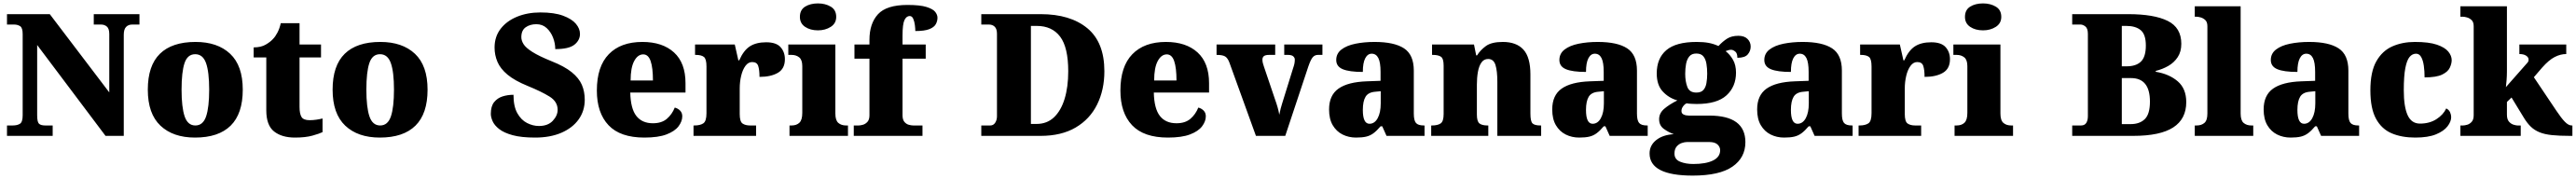

<svg xmlns="http://www.w3.org/2000/svg" viewBox="-20 -797 15110 1050"><path d="M21 0V-61H54Q81 -61 97 -71Q113 -81 113 -121V-597Q113 -634 98 -643.5Q83 -653 63 -653H21V-714H272L621 -255V-597Q621 -629 607 -641Q593 -653 573 -653H530V-714H798V-653H755Q733 -653 719.5 -639Q706 -625 706 -593V0H599L198 -533V-121Q198 -81 209 -71Q220 -61 246 -61H289V0Z M1124 10Q995 10 921 -60Q847 -130 847 -271Q847 -412 918 -481.5Q989 -551 1127 -551Q1256 -551 1330 -481.5Q1404 -412 1404 -271Q1404 -130 1333 -60Q1262 10 1124 10ZM1126 -61Q1171 -61 1189 -114.5Q1207 -168 1207 -271Q1207 -375 1188.5 -427Q1170 -479 1125 -479Q1080 -479 1062.5 -427Q1045 -375 1045 -271Q1045 -168 1063 -114.5Q1081 -61 1126 -61Z M1710 10Q1633 10 1587.5 -26Q1542 -62 1542 -150V-460H1468V-519Q1511 -519 1539 -535.5Q1567 -552 1581 -568Q1595 -582 1607.5 -606Q1620 -630 1627 -661H1737V-536H1863V-460H1737V-170Q1737 -130 1748.5 -111Q1760 -92 1796 -92Q1816 -92 1836 -95Q1856 -98 1872 -102V-22Q1854 -13 1813 -1.5Q1772 10 1710 10Z M2208 10Q2079 10 2005 -60Q1931 -130 1931 -271Q1931 -412 2002 -481.5Q2073 -551 2211 -551Q2340 -551 2414 -481.5Q2488 -412 2488 -271Q2488 -130 2417 -60Q2346 10 2208 10ZM2210 -61Q2255 -61 2273 -114.5Q2291 -168 2291 -271Q2291 -375 2272.5 -427Q2254 -479 2209 -479Q2164 -479 2146.5 -427Q2129 -375 2129 -271Q2129 -168 2147 -114.5Q2165 -61 2210 -61Z M3119 10Q3038 10 2987 -4Q2936 -18 2908 -40Q2880 -62 2869.5 -86Q2859 -110 2859 -129Q2859 -174 2878.5 -198Q2898 -222 2928 -231.5Q2958 -241 2992 -241Q2992 -173 3014.5 -133Q3037 -93 3071.5 -75.5Q3106 -58 3141 -58Q3194 -58 3222.5 -88.5Q3251 -119 3251 -153Q3251 -201 3203.5 -230.5Q3156 -260 3075 -293Q2999 -324 2957 -359Q2915 -394 2898 -434Q2881 -474 2881 -518Q2881 -582 2916.5 -628Q2952 -674 3013 -699Q3074 -724 3150 -724Q3231 -724 3282.5 -705Q3334 -686 3358 -657.5Q3382 -629 3382 -598Q3382 -561 3349.5 -535Q3317 -509 3237 -509Q3237 -543 3224 -576.5Q3211 -610 3186.5 -632.5Q3162 -655 3126 -655Q3089 -655 3063.5 -637Q3038 -619 3038 -579Q3038 -559 3051 -538Q3064 -517 3102.5 -492.5Q3141 -468 3215 -438Q3291 -408 3333.5 -373.5Q3376 -339 3393 -299.5Q3410 -260 3410 -212Q3410 -147 3374.5 -97Q3339 -47 3273.5 -18.5Q3208 10 3119 10Z M3760 10Q3618 10 3549.5 -62.5Q3481 -135 3481 -266Q3481 -407 3551 -479Q3621 -551 3748 -551Q3866 -551 3933.5 -489.5Q4001 -428 4001 -309V-254H3677Q3679 -160 3712.5 -117Q3746 -74 3810 -74Q3861 -74 3891.5 -100Q3922 -126 3938 -166Q3957 -161 3969.5 -148Q3982 -135 3982 -115Q3982 -85 3960 -56Q3938 -27 3889.5 -8.5Q3841 10 3760 10ZM3810 -325Q3810 -399 3796.5 -438.5Q3783 -478 3753 -478Q3721 -478 3700 -439Q3679 -400 3679 -325Z M4048 0V-61H4053Q4087 -61 4105.5 -73.5Q4124 -86 4124 -133V-407Q4124 -451 4109 -463Q4094 -475 4061 -475H4057V-536H4290L4311 -443H4316Q4342 -502 4379 -525.5Q4416 -549 4474 -549Q4533 -549 4558.5 -520.5Q4584 -492 4584 -450Q4584 -394 4543 -370Q4502 -346 4435 -346Q4435 -387 4427.5 -410Q4420 -433 4392 -433Q4369 -433 4352.5 -410.5Q4336 -388 4327.5 -352.5Q4319 -317 4319 -278V-128Q4319 -84 4335.5 -72.5Q4352 -61 4380 -61H4415V0Z M4778 -619Q4733 -619 4702.5 -639.5Q4672 -660 4672 -698Q4672 -739 4702.5 -758Q4733 -777 4778 -777Q4821 -777 4853 -758Q4885 -739 4885 -698Q4885 -660 4853 -639.5Q4821 -619 4778 -619ZM4611 0V-61H4623Q4652 -61 4669 -77Q4686 -93 4686 -135V-409Q4686 -446 4668 -460.5Q4650 -475 4623 -475H4604V-536H4880V-131Q4880 -91 4897.5 -76Q4915 -61 4943 -61H4954V0Z M4988 0V-61H5017Q5026 -61 5041 -65Q5056 -69 5068 -82Q5080 -95 5080 -121V-453H4992V-536H5080V-563Q5080 -659 5130 -713.5Q5180 -768 5303 -768Q5377 -768 5415 -756Q5453 -744 5466 -727Q5479 -710 5479 -693Q5479 -673 5469 -655Q5459 -637 5431 -626Q5403 -615 5349 -615Q5349 -629 5346.5 -649.5Q5344 -670 5337 -686.5Q5330 -703 5316 -703Q5297 -703 5285.5 -679.5Q5274 -656 5274 -588V-536H5410V-453H5274V-121Q5274 -95 5285 -82Q5296 -69 5311 -65Q5326 -61 5337 -61H5391V0Z M5736 0V-61H5789Q5807 -61 5817.5 -77Q5828 -93 5828 -115V-599Q5828 -627 5815 -640Q5802 -653 5781 -653H5736V-714H6084Q6258 -714 6358 -631.5Q6458 -549 6458 -379Q6458 -270 6415.5 -184Q6373 -98 6289.5 -49Q6206 0 6084 0ZM6060 -70Q6121 -70 6162 -108.5Q6203 -147 6224.5 -216.5Q6246 -286 6246 -379Q6246 -519 6198.5 -582Q6151 -645 6061 -645H6027V-70Z M6831 10Q6689 10 6620.5 -62.5Q6552 -135 6552 -266Q6552 -407 6622 -479Q6692 -551 6819 -551Q6937 -551 7004.5 -489.5Q7072 -428 7072 -309V-254H6748Q6750 -160 6783.5 -117Q6817 -74 6881 -74Q6932 -74 6962.5 -100Q6993 -126 7009 -166Q7028 -161 7040.5 -148Q7053 -135 7053 -115Q7053 -85 7031 -56Q7009 -27 6960.5 -8.5Q6912 10 6831 10ZM6881 -325Q6881 -399 6867.5 -438.5Q6854 -478 6824 -478Q6792 -478 6771 -439Q6750 -400 6750 -325Z M7191 -431Q7181 -457 7166 -466Q7151 -475 7116 -475V-536H7460V-475H7425Q7403 -475 7394 -468Q7385 -461 7385 -447Q7385 -436 7388 -425.5Q7391 -415 7394 -406L7458 -217Q7468 -189 7474 -168Q7480 -147 7484 -124Q7492 -164 7501 -191L7565 -397Q7570 -411 7572.5 -422.5Q7575 -434 7575 -448Q7575 -458 7566 -466.5Q7557 -475 7534 -475H7513V-536H7737V-475H7711Q7692 -475 7680 -461Q7668 -447 7654 -406L7519 0H7347Z M7934 10Q7891 10 7855 -8Q7819 -26 7797.5 -62.5Q7776 -99 7776 -155Q7776 -238 7831 -277Q7886 -316 7997 -320L8078 -323V-375Q8078 -431 8065 -456.5Q8052 -482 8026 -482Q8002 -482 7988 -455Q7974 -428 7974 -375Q7895 -375 7856.5 -391Q7818 -407 7818 -445Q7818 -483 7848.5 -506.5Q7879 -530 7930.5 -540.5Q7982 -551 8043 -551Q8158 -551 8215.5 -513.5Q8273 -476 8273 -383V-131Q8273 -91 8285.5 -76Q8298 -61 8332 -61H8336V0H8113L8088 -56H8078Q8056 -30 8036.5 -15.5Q8017 -1 7993.5 4.5Q7970 10 7934 10ZM8013 -71Q8043 -71 8061 -103.5Q8079 -136 8079 -191V-262L8048 -259Q8006 -256 7990 -229.5Q7974 -203 7974 -152Q7974 -71 8013 -71Z M8375 0V-61H8379Q8413 -61 8430.5 -73Q8448 -85 8448 -128V-412Q8448 -453 8432.5 -464Q8417 -475 8384 -475H8380V-536H8626L8639 -472H8644Q8663 -503 8696 -527Q8729 -551 8795 -551Q8875 -551 8916 -506Q8957 -461 8957 -360V-131Q8957 -85 8969.5 -73Q8982 -61 9016 -61H9020V0H8763V-317Q8763 -381 8752 -416Q8741 -451 8709 -451Q8684 -451 8669.5 -430Q8655 -409 8649 -375Q8643 -341 8643 -301V-125Q8643 -85 8658 -73Q8673 -61 8706 -61H8710V0Z M9243 10Q9200 10 9164 -8Q9128 -26 9106.5 -62.5Q9085 -99 9085 -155Q9085 -238 9140 -277Q9195 -316 9306 -320L9387 -323V-375Q9387 -431 9374 -456.5Q9361 -482 9335 -482Q9311 -482 9297 -455Q9283 -428 9283 -375Q9204 -375 9165.5 -391Q9127 -407 9127 -445Q9127 -483 9157.5 -506.5Q9188 -530 9239.5 -540.5Q9291 -551 9352 -551Q9467 -551 9524.5 -513.5Q9582 -476 9582 -383V-131Q9582 -91 9594.5 -76Q9607 -61 9641 -61H9645V0H9422L9397 -56H9387Q9365 -30 9345.5 -15.5Q9326 -1 9302.5 4.5Q9279 10 9243 10ZM9322 -71Q9352 -71 9370 -103.5Q9388 -136 9388 -191V-262L9357 -259Q9315 -256 9299 -229.5Q9283 -203 9283 -152Q9283 -71 9322 -71Z M9909 233Q9656 233 9656 103Q9656 56 9694.5 25Q9733 -6 9798 -10Q9767 -21 9739.5 -41Q9712 -61 9712 -98Q9712 -133 9741.5 -158.5Q9771 -184 9819 -208Q9769 -222 9733.5 -260Q9698 -298 9698 -366Q9698 -455 9754.5 -503Q9811 -551 9932 -551Q9972 -551 10002 -545.5Q10032 -540 10060 -527Q10085 -554 10111 -570.5Q10137 -587 10177 -587Q10212 -587 10230.5 -568.5Q10249 -550 10249 -524Q10249 -498 10232 -478Q10215 -458 10171 -458Q10171 -485 10158 -495Q10145 -505 10135 -505Q10124 -505 10116 -502Q10108 -499 10102 -497Q10128 -477 10145.5 -446Q10163 -415 10163 -371Q10163 -289 10107.5 -238Q10052 -187 9932 -187Q9922 -187 9902 -188Q9882 -189 9874 -191Q9864 -188 9853.5 -174.5Q9843 -161 9843 -146Q9843 -131 9856 -125Q9869 -119 9886 -119H10006Q10218 -119 10218 37Q10218 128 10142 180.5Q10066 233 9909 233ZM9930 -254Q9958 -254 9971.5 -269Q9985 -284 9989.5 -309.5Q9994 -335 9994 -365Q9994 -396 9989.5 -423Q9985 -450 9971.5 -466.5Q9958 -483 9930 -483Q9903 -483 9889 -466Q9875 -449 9870 -422Q9865 -395 9865 -364Q9865 -320 9877.5 -287Q9890 -254 9930 -254ZM9912 165Q9986 165 10028 144.5Q10070 124 10070 84Q10070 65 10054.5 50.5Q10039 36 10005 36H9876Q9862 36 9844.5 42Q9827 48 9814.5 63Q9802 78 9802 104Q9802 138 9835 151.5Q9868 165 9912 165Z M10445 10Q10402 10 10366 -8Q10330 -26 10308.5 -62.5Q10287 -99 10287 -155Q10287 -238 10342 -277Q10397 -316 10508 -320L10589 -323V-375Q10589 -431 10576 -456.5Q10563 -482 10537 -482Q10513 -482 10499 -455Q10485 -428 10485 -375Q10406 -375 10367.5 -391Q10329 -407 10329 -445Q10329 -483 10359.5 -506.5Q10390 -530 10441.5 -540.5Q10493 -551 10554 -551Q10669 -551 10726.5 -513.5Q10784 -476 10784 -383V-131Q10784 -91 10796.5 -76Q10809 -61 10843 -61H10847V0H10624L10599 -56H10589Q10567 -30 10547.5 -15.5Q10528 -1 10504.5 4.5Q10481 10 10445 10ZM10524 -71Q10554 -71 10572 -103.5Q10590 -136 10590 -191V-262L10559 -259Q10517 -256 10501 -229.5Q10485 -203 10485 -152Q10485 -71 10524 -71Z M10882 0V-61H10887Q10921 -61 10939.5 -73.5Q10958 -86 10958 -133V-407Q10958 -451 10943 -463Q10928 -475 10895 -475H10891V-536H11124L11145 -443H11150Q11176 -502 11213 -525.5Q11250 -549 11308 -549Q11367 -549 11392.5 -520.5Q11418 -492 11418 -450Q11418 -394 11377 -370Q11336 -346 11269 -346Q11269 -387 11261.5 -410Q11254 -433 11226 -433Q11203 -433 11186.5 -410.5Q11170 -388 11161.5 -352.5Q11153 -317 11153 -278V-128Q11153 -84 11169.5 -72.5Q11186 -61 11214 -61H11249V0Z M11612 -619Q11567 -619 11536.5 -639.5Q11506 -660 11506 -698Q11506 -739 11536.5 -758Q11567 -777 11612 -777Q11655 -777 11687 -758Q11719 -739 11719 -698Q11719 -660 11687 -639.5Q11655 -619 11612 -619ZM11445 0V-61H11457Q11486 -61 11503 -77Q11520 -93 11520 -135V-409Q11520 -446 11502 -460.5Q11484 -475 11457 -475H11438V-536H11714V-131Q11714 -91 11731.5 -76Q11749 -61 11777 -61H11788V0Z M12135 0V-61H12187Q12208 -61 12217.5 -76Q12227 -91 12227 -116V-598Q12227 -630 12212.5 -641.5Q12198 -653 12184 -653H12135V-714H12463Q12615 -714 12695 -674.5Q12775 -635 12775 -540Q12775 -494 12754 -462Q12733 -430 12699 -410.5Q12665 -391 12625 -381V-376Q12704 -363 12754 -320Q12804 -277 12804 -198Q12804 -99 12727.5 -49.5Q12651 0 12493 0ZM12454 -408Q12510 -408 12538.5 -436Q12567 -464 12567 -530Q12567 -595 12537 -620Q12507 -645 12452 -645H12426V-408ZM12478 -69Q12531 -69 12561 -98.5Q12591 -128 12591 -201Q12591 -339 12480 -339H12426V-69Z M12854 0V-61H12865Q12893 -61 12910.5 -76Q12928 -91 12928 -131V-643Q12928 -668 12915.5 -679.5Q12903 -691 12888 -695Q12873 -699 12865 -699H12854V-760H13123V-131Q13123 -91 13140.5 -76Q13158 -61 13186 -61H13197V0Z M13416 10Q13373 10 13337 -8Q13301 -26 13279.5 -62.5Q13258 -99 13258 -155Q13258 -238 13313 -277Q13368 -316 13479 -320L13560 -323V-375Q13560 -431 13547 -456.5Q13534 -482 13508 -482Q13484 -482 13470 -455Q13456 -428 13456 -375Q13377 -375 13338.5 -391Q13300 -407 13300 -445Q13300 -483 13330.5 -506.5Q13361 -530 13412.5 -540.5Q13464 -551 13525 -551Q13640 -551 13697.5 -513.5Q13755 -476 13755 -383V-131Q13755 -91 13767.5 -76Q13780 -61 13814 -61H13818V0H13595L13570 -56H13560Q13538 -30 13518.5 -15.5Q13499 -1 13475.5 4.5Q13452 10 13416 10ZM13495 -71Q13525 -71 13543 -103.5Q13561 -136 13561 -191V-262L13530 -259Q13488 -256 13472 -229.5Q13456 -203 13456 -152Q13456 -71 13495 -71Z M14147 10Q14068 10 14009 -15Q13950 -40 13917 -100.5Q13884 -161 13884 -267Q13884 -376 13919 -437.5Q13954 -499 14013 -525Q14072 -551 14145 -551Q14227 -551 14274 -535Q14321 -519 14341 -494.5Q14361 -470 14361 -444Q14361 -424 14350 -400Q14339 -376 14305 -359.5Q14271 -343 14202 -343Q14202 -380 14197.5 -411.5Q14193 -443 14182 -462.5Q14171 -482 14152 -482Q14130 -482 14114 -463Q14098 -444 14089 -397.5Q14080 -351 14080 -268Q14080 -171 14102.5 -121.5Q14125 -72 14175 -72Q14231 -72 14271.5 -98Q14312 -124 14329 -161Q14345 -153 14351.5 -138.5Q14358 -124 14358 -110Q14358 -84 14336.5 -56Q14315 -28 14269 -9Q14223 10 14147 10Z M14412 0V-61H14427Q14436 -61 14451 -65Q14466 -69 14478 -82Q14490 -95 14490 -121V-643Q14490 -668 14477.5 -679.5Q14465 -691 14450 -695Q14435 -699 14427 -699H14412V-760H14685V-379Q14685 -354 14683 -327Q14681 -300 14679 -286L14806 -430Q14811 -436 14811.5 -441Q14812 -446 14812 -448Q14812 -461 14797.5 -470.5Q14783 -480 14758 -480V-536H15033V-480Q14999 -480 14965 -462.5Q14931 -445 14892 -401L14843 -344L14976 -146Q15004 -104 15025 -82.5Q15046 -61 15065 -61H15069V0H15055Q14992 0 14949 -4.5Q14906 -9 14876.5 -21Q14847 -33 14825.5 -53.5Q14804 -74 14784 -107L14712 -225L14685 -199V-125Q14685 -97 14697 -83.5Q14709 -70 14724 -65.5Q14739 -61 14747 -61H14766V0Z"/></svg>

Font: Noto Serif Devanagari Black
Style: Regular
Weight: 900
Designer: Universal Thirst, Indian Type Foundry and the Monotype Design Team
Foundry: Monotype Imaging Inc.
Version: Version 2.004; ttfautohint (v1.8.4.7-5d5b)